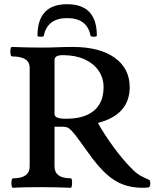

<svg xmlns="http://www.w3.org/2000/svg" viewBox="-20 -889 737 912"><path d="M686 1Q679 2 672 2.5Q665 3 658 3Q608 3 566 -12Q524 -27 484.5 -63Q445 -99 401 -161Q371 -203 352.5 -228Q334 -253 322 -266Q310 -279 301 -283Q292 -287 281 -287H239V-99Q239 -42 316 -42Q321 -42 322 -30.5Q323 -19 321.5 -8Q320 3 316 3Q247 0 179 0Q145 0 110.5 0.5Q76 1 42 3Q37 3 35 -8Q33 -19 35 -30.5Q37 -42 42 -42Q121 -42 121 -99V-567Q121 -621 37 -621Q32 -621 30 -632.5Q28 -644 30 -655.5Q32 -667 37 -666Q109 -663 180 -663Q217 -663 253 -664.5Q289 -666 326 -666Q453 -666 524.5 -615Q596 -564 596 -475Q596 -344 445 -305Q460 -278 478.5 -249.5Q497 -221 517.5 -193Q538 -165 559.5 -139Q581 -113 602 -92Q625 -67 646.5 -55Q668 -43 686 -36Q692 -34 693.5 -25Q695 -16 693 -8Q691 0 686 1ZM294 -325Q381 -325 426.5 -363.5Q472 -402 472 -475Q472 -520 447.5 -554.5Q423 -589 380 -608Q337 -627 279 -627Q259 -627 249 -621.5Q239 -616 239 -603V-347Q239 -336 252 -330.5Q265 -325 294 -325ZM158 -719Q158 -869 299 -869Q440 -869 440 -719.3Q440 -716 432.5 -715Q425 -714 418 -715Q411 -716 410.1 -719.1Q394 -803 299 -803Q205 -803 188 -719Q188 -716 180.5 -715Q173 -714 165.5 -715Q158 -716 158 -719Z"/></svg>

Font: Junicode VF
Style: Regular
Weight: 400
Designer: Peter S. Baker
Version: Version 2.213